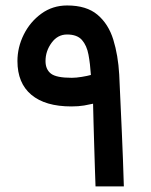

<svg xmlns="http://www.w3.org/2000/svg" viewBox="-20 -668 541 688"><path d="M42.5 -449.2Q42.5 -498.5 65.2 -544.2Q87.9 -589.8 128.2 -619.1Q168.5 -648.4 220.7 -648.4Q290 -648.4 329.3 -615.2Q368.7 -582 386 -525.9Q403.3 -469.7 407.2 -400.9Q412.6 -285.2 416.7 -191.4Q420.9 -97.7 423.8 0H322.3Q321.3 -25.9 320.1 -64.2Q318.8 -102.5 317.6 -145.3Q316.4 -188 315.2 -227.8Q314 -267.6 313.5 -296.4Q301.3 -293.5 281.5 -290Q261.7 -286.6 235.8 -286.6Q142.1 -286.6 92.3 -328.4Q42.5 -370.1 42.5 -449.2ZM220.2 -544.4Q186.5 -544.4 164.8 -514.6Q143.1 -484.9 143.1 -449.2Q143.1 -419.4 162.4 -404.3Q181.6 -389.2 237.3 -389.2Q252.9 -389.2 273.4 -392.6Q293.9 -396 305.7 -399.4Q303.2 -439 297.1 -471.9Q291 -504.9 273.7 -524.7Q256.3 -544.4 220.2 -544.4Z"/></svg>

Font: Vazir Medium WOL-UI
Style: Medium-WOL-UI
Weight: 500
Designer: Saber Rastikerdar
Foundry: Saber Rastikerdar
Version: Version 30.1.0